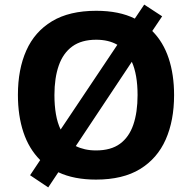

<svg xmlns="http://www.w3.org/2000/svg" viewBox="-20 -772 836 836"><path d="M738 -358Q738 -247 701.5 -164.5Q665 -82 590 -36Q515 10 398 10Q350 10 309 2Q268 -6 234 -22L190 44L111 -9L155 -75Q106 -124 82 -196Q58 -268 58 -359Q58 -470 94.5 -552Q131 -634 206.5 -679.5Q282 -725 399 -725Q449 -725 491 -716.5Q533 -708 567 -691L608 -752L686 -701L643 -637Q691 -589 714.5 -518Q738 -447 738 -358ZM579 -358Q579 -447 554 -503L310 -136Q328 -127 350 -122Q372 -117 398 -117Q463 -117 502.5 -146Q542 -175 560.5 -229Q579 -283 579 -358ZM217 -358Q217 -313 223.5 -275Q230 -237 244 -208L491 -577Q472 -588 449 -593.5Q426 -599 399 -599Q335 -599 295 -570Q255 -541 236 -487Q217 -433 217 -358Z"/></svg>

Font: Noto Sans Cham
Style: Regular
Weight: 400
Designer: Monotype Design Team
Foundry: Monotype Imaging Inc.
Version: Version 2.002